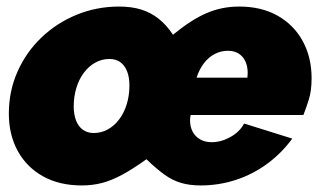

<svg xmlns="http://www.w3.org/2000/svg" viewBox="-20 -556 987 586"><path d="M230 10Q161 10 111 -18Q61 -46 34 -95.5Q7 -145 7 -209Q7 -278 33.5 -337.5Q60 -397 106.5 -441.5Q153 -486 214 -511Q275 -536 344 -536Q381 -536 410.5 -527Q440 -518 464 -499Q488 -480 508 -450Q564 -496 610.5 -516Q657 -536 710 -536Q778 -536 827.5 -508Q877 -480 904 -430.5Q931 -381 931 -317Q931 -279 922.5 -252Q914 -225 906 -205H562Q561 -201 560.5 -197Q560 -193 560 -189Q560 -169 568 -154Q576 -139 591 -130.5Q606 -122 626 -122Q655 -122 683.5 -138Q712 -154 725 -179L872 -133Q840 -89 796 -56.5Q752 -24 700 -7Q648 10 592 10Q560 10 533.5 2.5Q507 -5 482 -23Q457 -41 427 -70Q385 -40 352.5 -22.5Q320 -5 291 2.5Q262 10 230 10ZM266 -150Q289 -150 309 -161Q329 -172 344 -192Q359 -212 367 -238.5Q375 -265 375 -295Q375 -320 368 -338Q361 -356 347.5 -366Q334 -376 314 -376Q291 -376 271 -365Q251 -354 236 -334Q221 -314 213 -287.5Q205 -261 205 -231Q205 -207 212 -188.5Q219 -170 233 -160Q247 -150 266 -150ZM735 -319Q735 -323 735.5 -326Q736 -329 736 -332Q736 -364 720 -382.5Q704 -401 675 -401Q654 -401 635 -391Q616 -381 602 -362.5Q588 -344 580 -319Z"/></svg>

Font: Raleway Thin Black
Style: Italic
Weight: 900
Italic angle: -12°
Version: Version 4.026